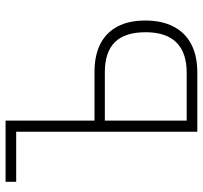

<svg xmlns="http://www.w3.org/2000/svg" viewBox="-40 -706 745 706"><g transform="rotate(-90 333.0 -352.5)"><path d="M202 0V-666H18V-705H243V-378H422Q483 -378 525 -356.5Q567 -335 589 -293.5Q611 -252 611 -191Q611 -130 588.5 -87Q566 -44 523.5 -22Q481 0 420 0ZM243 -39H419Q493 -39 530.5 -77Q568 -115 568 -190Q568 -266 531.5 -303Q495 -340 421 -340H243Z"/></g></svg>

Font: Nunito Sans 10pt Condensed ExtraLight
Style: Regular
Weight: 250
Width: 3
Designer: Vernon Adams
Foundry: Vernon Adams
Version: Version 3.101;gftools[0.9.27]